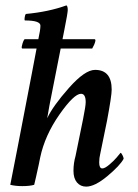

<svg xmlns="http://www.w3.org/2000/svg" viewBox="-20 -694 517 721"><path d="M72.3 -546.9Q72.3 -546.9 334 -546.9Q339.8 -546.9 337.9 -539.1Q335 -526.4 326.2 -511.7Q326.2 -511.7 64.5 -511.7Q59.6 -511.7 62.5 -522.5Q66.4 -540 72.3 -546.9ZM221.7 -582Q169.9 -318.4 168.9 -314.5Q168 -311.5 165.5 -296.9Q163.1 -282.2 160.2 -266.6Q157.2 -251 157.2 -250Q178.7 -295.9 238.8 -363.8Q298.8 -431.6 336.9 -431.6Q399.4 -431.6 399.4 -357.4Q399.4 -334 381.8 -240.2L356.4 -116.2Q352.5 -100.6 352.5 -84Q352.5 -61.5 364.3 -61.5Q374 -61.5 391.1 -76.2Q408.2 -90.8 418 -102.5Q427.7 -114.3 432.6 -120.1Q435.5 -120.1 439.9 -111.3Q444.3 -102.5 444.3 -97.7Q430.7 -72.3 383.3 -32.7Q335.9 6.8 303.7 6.8Q282.2 6.8 269 -8.8Q255.9 -24.4 255.9 -52.7Q255.9 -81.1 263.7 -108.4L292 -247.1Q301.8 -295.9 301.8 -310.5Q301.8 -341.8 284.2 -341.8Q257.8 -341.8 203.1 -263.7Q148.4 -185.5 130.9 -102.5Q129.9 -95.7 125.5 -75.7Q121.1 -55.7 115.7 -31.2Q110.4 -6.8 108.4 0Q91.8 4.9 63.5 4.9Q38.1 4.9 18.6 0Q19.5 -3.9 46.4 -142.1Q73.2 -280.3 98.6 -413.1Q124 -545.9 124 -546.9Q131.8 -582 131.8 -597.7Q131.8 -617.2 73.2 -617.2Q71.3 -620.1 72.8 -629.4Q74.2 -638.7 77.1 -641.6Q162.1 -649.4 229.5 -673.8Q234.4 -670.9 234.4 -656.2Q234.4 -645.5 221.7 -582Z"/></svg>

Font: Crimson
Style: SemiboldItalic
Weight: 600
Italic angle: -11°
Version: Version 0.8 ; ttfautohint (v1.00) -l 8 -r 50 -G 200 -x 14 -D